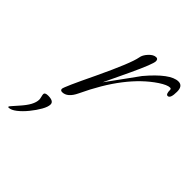

<svg xmlns="http://www.w3.org/2000/svg" viewBox="-254 -403 673 673"><g transform="rotate(45 82.5 -66.5)"><path d="M-11 8Q-20 8 -20 0Q-20 -9 32 -117Q88 -235 94 -269Q96 -283 109.5 -297.5Q123 -312 136 -312Q145 -312 145 -301Q145 -287 110 -212L65 -117Q99 -164 119.5 -192Q140 -220 147 -230Q212 -307 251 -307Q273 -307 273 -278Q273 -244 260 -244Q251 -244 251 -265Q251 -271 245 -271Q232 -271 206 -254Q107 -188 33 -30Q15 8 -11 8ZM-107 179Q-108 178 -108 176Q-108 175 -100.5 166.5Q-93 158 -86 150Q-66 128 -57.5 112Q-49 96 -49 83Q-49 81 -49.5 78Q-50 75 -51 71Q-52 67 -52.5 64.5Q-53 62 -53 60Q-53 51 -37 51Q-9 51 -9 67Q-9 79 -19.5 97.5Q-30 116 -45.5 135Q-61 154 -77 166.5Q-93 179 -105 179Z"/></g></svg>

Font: Petemoss
Style: Regular
Weight: 400
Designer: Robert E. Leuschke
Foundry: Robert E. Leuschke
Version: Version 1.010; ttfautohint (v1.8.3)